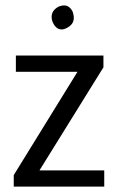

<svg xmlns="http://www.w3.org/2000/svg" viewBox="-20 -695 440 715"><path d="M127 -60.5 365.2 -444.3V-488.3H39.1V-427.7H268.6L31.2 -43V0H368.2V-60.5ZM230.5 -591.8Q259.8 -607.4 253.9 -638.7Q252.9 -644.5 251 -650.4Q236.3 -681.6 206.1 -672.9Q201.2 -671.9 197.3 -669.9Q164.1 -651.4 174.8 -616.2Q175.8 -613.3 176.8 -611.3Q191.4 -579.1 219.7 -586.9Q225.6 -588.9 230.5 -591.8Z"/></svg>

Font: Yaldevi Colombo Medium
Style: Regular
Weight: 500
Designer: Sol Matas, Denzil Rajitha, Kosala Senevirathne and Pathum Egodawatta
Foundry: Mooniak
Version: Version 1.020 ; ttfautohint (v1.6)